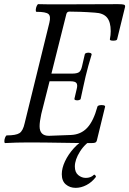

<svg xmlns="http://www.w3.org/2000/svg" viewBox="-20 -687 623 926"><path d="M5 3Q1 3 1 -6Q1 -15 5 -24.5Q9 -34 13 -34Q57 -34 74 -45Q91 -56 99 -93L218 -577Q226 -609 213.5 -619.5Q201 -630 156 -630Q152 -630 152.5 -639.5Q153 -649 157 -658Q161 -667 165 -667Q192 -666 219.5 -666Q247 -666 275 -666Q346 -666 415.5 -666.5Q485 -667 549 -667Q571 -667 578 -664.5Q585 -662 583 -653L545 -498Q544 -493 535 -491.5Q526 -490 517.5 -491.5Q509 -493 510 -498Q514 -518 514 -537Q514 -581 496 -602.5Q478 -624 438 -626Q398 -629 367 -630Q336 -631 315 -631Q303 -631 300 -619L228 -332H328Q350 -332 360.5 -338.5Q371 -345 376 -369L389 -425Q390 -430 398 -432Q406 -434 414 -432Q422 -430 422 -424Q414 -399 406 -369.5Q398 -340 393 -319Q389 -299 382 -270Q375 -241 369 -210Q368 -206 360 -204Q352 -202 345 -204Q338 -206 339 -211L350 -258Q355 -277 349 -286Q343 -295 320 -295H219L179 -137Q175 -118 173 -103.5Q171 -89 171 -78Q171 -32 216 -32L322 -36Q370 -38 400.5 -70.5Q431 -103 450 -173Q452 -178 461 -179.5Q470 -181 478.5 -179.5Q487 -178 487 -173L447 -9Q445 -2 440 0.5Q435 3 422 3Q349 3 271.5 1.5Q194 0 114 0Q59 0 5 3ZM345 219Q317 219 297.5 202.5Q278 186 278 153Q278 124 293.5 91Q309 58 336 28Q363 -2 398 -20H434Q391 4 366 43.5Q341 83 341 116Q341 144 357.5 157.5Q374 171 394 171Q405 171 415 167.5Q425 164 433 156Q436 154 440 159Q444 164 442 167Q423 192 397 205.5Q371 219 345 219Z"/></svg>

Font: Junicode Two Beta Condensed
Style: Italic
Weight: 400
Width: 3
Italic angle: -9°
Version: Version 1.053; ttfautohint (v1.8.4)